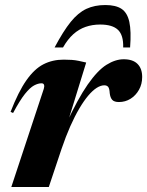

<svg xmlns="http://www.w3.org/2000/svg" viewBox="-20 -743 585 763"><path d="M154 -390Q157 -399.5 155 -405.8Q153 -412 145 -412Q131.5 -412 115.5 -403.5Q99.5 -395 79.2 -369.8Q59 -344.5 32 -294L22 -298.5Q53 -378.5 84.8 -423.8Q116.5 -469 152.5 -487.5Q188.5 -506 233 -506Q251.5 -506 265.2 -505Q279 -504 292.5 -501.2Q306 -498.5 322.5 -494.5L241.5 -232V-247.5Q289 -350.5 328.5 -407Q368 -463.5 403.2 -485.5Q438.5 -507.5 471.5 -507.5Q508 -507.5 526.5 -489Q545 -470.5 545 -437Q545 -408.5 532.2 -386Q519.5 -363.5 498.8 -350.5Q478 -337.5 452.5 -337.5Q434 -337.5 426 -346.2Q418 -355 416 -373Q415 -391.5 409.8 -397.8Q404.5 -404 394.5 -404Q380.5 -404 364.2 -393.8Q348 -383.5 330.5 -362.8Q313 -342 295 -311.5Q277 -281 259.2 -241Q241.5 -201 224.5 -151L174 0H25ZM378 -645.5Q347 -645.5 320.2 -636.2Q293.5 -627 271.2 -607Q249 -587 230.5 -554.5H197Q231.5 -619.5 261 -656Q290.5 -692.5 323.2 -707.8Q356 -723 398.5 -723Q440 -723 463 -707.8Q486 -692.5 494 -655.8Q502 -619 497 -554.5H469.5Q471 -603 449 -624.2Q427 -645.5 378 -645.5Z"/></svg>

Font: Newsreader 60pt
Style: Bold Italic
Weight: 700
Italic angle: -17°
Designer: Hugues Gentile
Foundry: Production Type
Version: Version 1.003